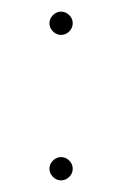

<svg xmlns="http://www.w3.org/2000/svg" viewBox="-20 -310 215 330"><path d="M105 -20Q105 -12 99 -6Q93 0 85 0Q77 0 71 -6Q65 -12 65 -20Q65 -28 71 -34Q77 -40 85 -40Q93 -40 99 -34Q105 -28 105 -20ZM105 -270Q105 -262 99 -256Q93 -250 85 -250Q77 -250 71 -256Q65 -262 65 -270Q65 -278 71 -284Q77 -290 85 -290Q93 -290 99 -284Q105 -278 105 -270Z"/></svg>

Font: Josefin Slab Thin
Style: Regular
Weight: 100
Designer: Santiago Orozco
Foundry: Typemade
Version: Version 2.000